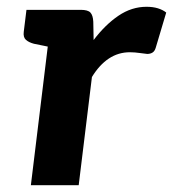

<svg xmlns="http://www.w3.org/2000/svg" viewBox="-20 -546 510 566"><path d="M71 0 134 -517H218Q239 -517 246.5 -509Q254 -501 255 -482L256 -428Q290 -473 329 -499.5Q368 -526 412 -526Q431 -526 445.5 -521.5Q460 -517 470 -509L439 -405Q436 -395 429.5 -391Q423 -387 414 -387Q411 -387 394 -389.5Q377 -392 363 -392Q329 -392 301 -373.5Q273 -355 251 -319L212 0ZM156 -517 129 -407 80 -417Q65 -421 56.5 -428.5Q48 -436 50 -452L58 -517Z"/></svg>

Font: Aleo ExtraBold
Style: Italic
Weight: 800
Italic angle: -7°
Designer: Alessio Laiso
Foundry: Alessio Laiso
Version: Version 2.001;gftools[0.9.29]